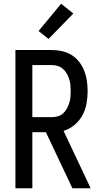

<svg xmlns="http://www.w3.org/2000/svg" viewBox="-20 -1001 540 1021"><path d="M152 0H62V-735H255Q283 -735 310 -729Q337 -723 360.5 -708.5Q384 -694 401 -672Q418 -650 428 -624.5Q438 -599 442 -571.5Q446 -544 446 -516Q446 -483 440 -450Q434 -417 418 -387.5Q402 -358 376 -336.5Q350 -315 318 -305L462 0H365L224 -298H152ZM255 -378Q272 -378 287.5 -382.5Q303 -387 315 -397.5Q327 -408 335 -422.5Q343 -437 348 -452.5Q353 -468 354.5 -484Q356 -500 356 -516Q356 -532 354.5 -548.5Q353 -565 348 -580.5Q343 -596 335 -610Q327 -624 315 -634.5Q303 -645 287.5 -650Q272 -655 255 -655H152V-378ZM238 -794 185 -836 305 -981 370 -929Z"/></svg>

Font: Iosevka Bendy Medium
Style: Regular
Weight: 500
Monospace: yes
Designer: Belleve Invis
Foundry: Belleve Invis
Version: Version 30.1.2